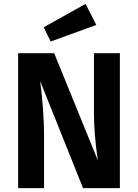

<svg xmlns="http://www.w3.org/2000/svg" viewBox="-20 -965 708 985"><path d="M595 0H406L186 -549Q206 -394 206 -269V0H73V-692H258L482 -142Q462 -276 462 -388V-692H595ZM474 -837 240 -752 204 -825 419 -945Z"/></svg>

Font: FiraSans
Style: Regular
Weight: 600
Designer: Carrois Corporate & Edenspiekermann AG
Foundry: Carrois Corporate GbR & Edenspiekermann AG
Version: Version 3.106;PS 003.106;hotconv 1.0.70;makeotf.lib2.5.58329